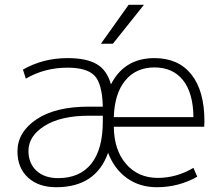

<svg xmlns="http://www.w3.org/2000/svg" viewBox="-20 -773 923 803"><path d="M452 -590H402L518 -753H582ZM456 -283H789Q788 -384 745.5 -437.5Q703 -491 626 -491Q549 -491 504 -436.5Q459 -382 456 -283ZM456 -243Q457 -145 507.5 -87Q558 -29 640 -29Q718 -29 789 -71L805 -34Q727 10 636 10Q564 10 511 -28Q458 -66 432 -134Q381 10 215 10Q141 10 97 -30.5Q53 -71 53 -140Q53 -220 132 -273.5Q211 -327 351 -327H410V-329Q407 -425 374.5 -457.5Q342 -490 263 -490Q166 -490 88 -444L76 -482Q160 -530 263 -530Q342 -530 385 -504.5Q428 -479 444 -420Q500 -530 626 -530Q726 -530 780.5 -461.5Q835 -393 835 -265Q835 -262 834.5 -254Q834 -246 834 -243ZM99 -142Q99 -90 132.5 -59Q166 -28 223 -28Q314 -28 362 -88.5Q410 -149 410 -265V-289H351Q234 -289 166.5 -246.5Q99 -204 99 -142Z"/></svg>

Font: M PLUS 1p Light
Style: Regular
Weight: 300
Version: Version 1.061